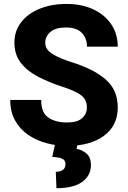

<svg xmlns="http://www.w3.org/2000/svg" viewBox="-20 -741 661 988"><path d="M427.2 -187.5Q427.2 -211.4 417.2 -229.2Q407.2 -247.1 378.7 -262.9Q350.1 -278.8 294.4 -296.9Q231 -317.9 176 -346.2Q121.1 -374.5 87.6 -417Q54.2 -459.5 54.2 -522Q54.2 -582 88.9 -626.7Q123.5 -671.4 184.1 -696Q244.6 -720.7 322.8 -720.7Q400.9 -720.7 460.2 -692.9Q519.5 -665 552.7 -615.7Q585.9 -566.4 585.9 -501H427.7Q427.7 -544.4 400.9 -572Q374 -599.6 319.3 -599.6Q266.1 -599.6 239.5 -576.7Q212.9 -553.7 212.9 -521Q212.9 -486.8 248.5 -464.1Q284.2 -441.4 349.1 -420.9Q463.4 -385.3 524.7 -331.3Q585.9 -277.3 585.9 -188.5Q585.9 -94.2 514.9 -42.2Q443.8 9.8 325.7 9.8Q272 9.8 219.7 -4.2Q167.5 -18.1 125.2 -46.9Q83 -75.7 57.9 -120.4Q32.7 -165 32.7 -226.6H191.9Q191.9 -162.1 228 -136.5Q264.2 -110.8 325.7 -110.8Q378.4 -110.8 402.8 -133.1Q427.2 -155.3 427.2 -187.5ZM264.2 -3.9H379.9L374 24.9Q401.4 29.8 424.6 48.6Q447.8 67.4 447.8 109.4Q447.8 162.6 402.8 195.1Q357.9 227.5 270.5 227.5L267.1 143.1Q288.6 143.1 302.7 133.8Q316.9 124.5 316.9 103.5Q316.9 84 301 76.2Q285.2 68.4 249 66.4Z"/></svg>

Font: Vazirmatn RD FD ExtraBold
Style: Regular
Weight: 800
Designer: Saber Rastikerdar
Foundry: Saber Rastikerdar
Version: Version 33.003